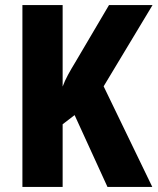

<svg xmlns="http://www.w3.org/2000/svg" viewBox="-20 -734 619 754"><path d="M578 0H402L273 -282L226 -246V0H68V-714H226V-394Q234 -416 247 -440Q260 -464 276 -490L408 -714H579L387 -395Z"/></svg>

Font: Noto Sans Hebrew Condensed ExtraBold
Style: Regular
Weight: 800
Width: 3
Designer: Monotype Design Team
Foundry: Monotype Imaging Inc.
Version: Version 2.004; ttfautohint (v1.8.4.7-5d5b)